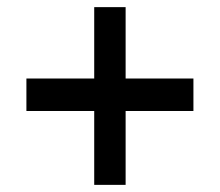

<svg xmlns="http://www.w3.org/2000/svg" viewBox="-20 -559 616 538"><path d="M244 -41V-248H54V-339H244V-539H332V-339H522V-248H332V-41Z"/></svg>

Font: Nunitoga
Style: Bold
Weight: 700
Designer: Vernon Adams
Foundry: Vernon Adams
Version: Version 1.0